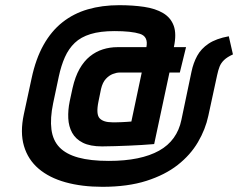

<svg xmlns="http://www.w3.org/2000/svg" viewBox="-20 -626 919 741"><path d="M879 -416 863 -486Q814 -477 785 -457.5Q756 -438 741 -410.5Q726 -383 719 -349L680 -163Q672 -124 650.5 -94Q629 -64 594 -44.5Q559 -25 510.5 -15Q462 -5 400 -5Q329 -5 282 -18Q235 -31 209.5 -57.5Q184 -84 178.5 -126.5Q173 -169 185 -227L207 -331Q216 -373 230.5 -405.5Q245 -438 268.5 -460.5Q292 -483 329.5 -494.5Q367 -506 422 -506Q487 -506 520 -495.5Q553 -485 545 -444H433Q404 -444 377 -435.5Q350 -427 327 -408.5Q304 -390 287 -360Q270 -330 260 -286L249 -235Q242 -201 243.5 -169.5Q245 -138 258.5 -113.5Q272 -89 300 -75Q328 -61 374 -61Q398 -61 425 -62Q452 -63 479 -64Q506 -65 527.5 -66.5Q549 -68 562 -69Q575 -70 575 -70L634 -346H674L698 -444H651Q662 -495 650.5 -526.5Q639 -558 609.5 -575.5Q580 -593 536.5 -599.5Q493 -606 440 -606Q374 -606 319 -590Q264 -574 221 -540Q178 -506 148 -452.5Q118 -399 102 -324L72 -185Q57 -115 72.5 -62.5Q88 -10 129 25Q170 60 233 77.5Q296 95 375 95Q473 95 545 72Q617 49 666 10.5Q715 -28 744 -77.5Q773 -127 784 -179L818 -336Q822 -355 827.5 -369Q833 -383 845 -394.5Q857 -406 879 -416ZM441 -346H527L487 -157Q477 -156 467 -155.5Q457 -155 448 -154.5Q439 -154 430.5 -154Q422 -154 413 -154Q379 -154 364.5 -169.5Q350 -185 360 -234L370 -283Q376 -308 388.5 -321.5Q401 -335 415.5 -340.5Q430 -346 441 -346Z"/></svg>

Font: Advent Pro
Style: Bold Italic
Weight: 700
Italic angle: -12°
Designer: VivaRado, Andreas Kalpakidis
Foundry: VivaRado, Andreas Kalpakidis
Version: Version 3.000